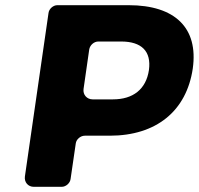

<svg xmlns="http://www.w3.org/2000/svg" viewBox="-20 -720 766 740"><path d="M167 -670 76 -40C73 -18 88 0 110 0H218C234 0 250 -14 252 -30L272 -167C274 -183 290 -197 307 -197H403C582 -197 699 -292 723 -456C745 -612 655 -700 476 -700H201C185 -700 169 -686 167 -670ZM359 -560H447C525 -560 564 -523 554 -450C543 -376 493 -337 415 -337H337C315 -337 299 -355 302 -377L324 -530C327 -546 342 -560 359 -560Z"/></svg>

Font: Trueno
Style: RoundBdIt
Weight: 700
Designer: Julieta Ulanovsky, Jasper
Foundry: Julieta Ulanovsky, Cannot Into Space Fonts
Version: Version 3.001